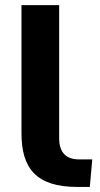

<svg xmlns="http://www.w3.org/2000/svg" viewBox="-20 -739 394 759"><path d="M285.6 0H335L344.7 -108.9H292C238.3 -108.9 213.9 -139.6 213.9 -191.9V-718.8H64.9V-212.4C64.9 -75.2 121.6 0 285.6 0Z"/></svg>

Font: Winston
Style: Bold
Weight: 700
Designer: Vernon Adams, Kim Jin-seong, David Berlow, Cristiano Sobral
Foundry: The Winston Project Authors
Version: Version 3.004